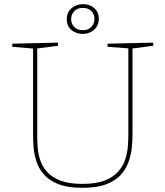

<svg xmlns="http://www.w3.org/2000/svg" viewBox="-20 -897 795 923"><path d="M497 -687 717 -692V-677L610 -663L617 -671V-254Q617 -229 614.5 -195.5Q612 -162 601 -127Q590 -92 565 -61.5Q540 -31 494 -12.5Q448 6 376 6Q305 6 260 -12Q215 -30 190 -59.5Q165 -89 154.5 -123Q144 -157 141.5 -189Q139 -221 139 -245V-671L146 -663L39 -672V-687L259 -692V-677L152 -663L159 -671V-245Q159 -221 161 -190Q163 -159 173 -128Q183 -97 206 -71Q229 -45 270 -29Q311 -13 376 -13Q442 -13 484 -29.5Q526 -46 549.5 -73.5Q573 -101 583 -133.5Q593 -166 595 -197.5Q597 -229 597 -254V-671L604 -664L497 -672ZM377 -734Q359 -734 341.5 -741.5Q324 -749 312.5 -764.5Q301 -780 301 -804Q301 -828 312 -844Q323 -860 341 -868.5Q359 -877 379 -877Q398 -877 415 -869.5Q432 -862 443.5 -846.5Q455 -831 455 -807Q455 -784 444 -767.5Q433 -751 415.5 -742.5Q398 -734 377 -734ZM378 -752Q404 -752 419 -767.5Q434 -783 434 -806Q434 -829 419 -844Q404 -859 378 -859Q352 -859 337 -843.5Q322 -828 322 -805Q322 -782 337 -767Q352 -752 378 -752Z"/></svg>

Font: Bitter Thin
Style: Regular
Weight: 100
Designer: Sol Matas, and Bitter project Authors
Foundry: Sol Matas
Version: Version 2.002